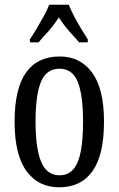

<svg xmlns="http://www.w3.org/2000/svg" viewBox="-20 -786 504 816"><path d="M231 10Q143 10 92.5 -59Q42 -128 42 -269Q42 -409 90.5 -477.5Q139 -546 234 -546Q321 -546 371.5 -477.5Q422 -409 422 -269Q422 -128 373.5 -59Q325 10 231 10ZM233 -41Q270 -41 292 -67Q314 -93 323.5 -143.5Q333 -194 333 -269Q333 -382 310.5 -438Q288 -494 233 -494Q177 -494 154 -438Q131 -382 131 -269Q131 -157 154.5 -99Q178 -41 233 -41ZM107 -619Q120 -638 135.5 -664Q151 -690 166 -717Q181 -744 189 -766H272Q281 -744 295 -717Q309 -690 325 -664Q341 -638 353 -619V-606H316Q302 -623 286.5 -639.5Q271 -656 256.5 -674.5Q242 -693 230 -712Q218 -693 203.5 -674.5Q189 -656 173.5 -639.5Q158 -623 144 -606H107Z"/></svg>

Font: Noto Serif ExtraCondensed
Style: Regular
Weight: 400
Width: 2
Designer: Monotype Design Team
Foundry: Monotype Imaging Inc.
Version: Version 2.013